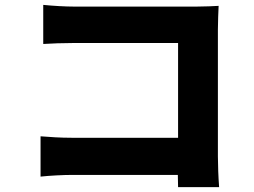

<svg xmlns="http://www.w3.org/2000/svg" viewBox="-20 -740 1040 786"><path d="M872 -100V-619C872 -652 874 -692 875 -716C860 -715 816 -713 784 -713H284C248 -713 197 -716 157 -720V-560C188 -562 239 -564 284 -564H709V-176H273C226 -176 185 -179 146 -182V-17C182 -21 239 -24 278 -24H708C708 -8 709 9 709 26H877C874 -13 872 -66 872 -100Z"/></svg>

Font: Glow Sans SC Normal ExtraBold
Style: Regular
Weight: 800
Designer: Ryoko NISHIZUKA (kana, bopomofo & ideographs); Paul D. Hunt (Latin, Greek & Cyrillic); Sandoll Communications, Soo-young
Version: Version 0.93